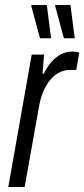

<svg xmlns="http://www.w3.org/2000/svg" viewBox="-20 -743 335 763"><path d="M13 0 106 -526H155L149 -450H154Q167 -477 184 -496.5Q201 -516 222 -527Q243 -538 267 -538Q276 -538 283 -537Q290 -536 295 -534L283 -465H256Q235 -465 215.5 -455Q196 -445 180 -426Q164 -407 152 -379Q140 -351 134 -314L78 0ZM234 -591 199 -720 200 -723H260L277 -591ZM139 -591 104 -720 106 -723H166L183 -591Z"/></svg>

Font: Archivo Condensed Light
Style: Italic
Weight: 300
Width: 3
Italic angle: -10°
Designer: Hector Gatti
Foundry: Omnibus-Type
Version: Version 2.001